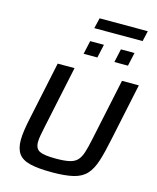

<svg xmlns="http://www.w3.org/2000/svg" viewBox="-148 -1146 1025 1255"><g transform="rotate(15 364.0 -518.5)"><path d="M325 8Q232 8 177 -5.5Q122 -19 98.5 -52.5Q75 -86 75 -144Q75 -174 81 -214Q87 -254 98 -304L179 -688H293L205 -272Q197 -234 192 -207Q187 -180 187 -160Q187 -115 217.5 -100Q248 -85 327 -85Q384 -85 418 -92.5Q452 -100 471 -119.5Q490 -139 502 -176Q514 -213 526 -272L614 -688H728L647 -304Q628 -210 608.5 -149Q589 -88 557.5 -53.5Q526 -19 470.5 -5.5Q415 8 325 8ZM534 -794 554 -885H646L626 -794ZM326 -794 346 -885H439L419 -794ZM350 -974 367 -1045H693L677 -974Z"/></g></svg>

Font: Saira Medium
Style: Italic
Weight: 500
Italic angle: -12°
Designer: Hector Gatti with collaboration of the Omnibus-Type team
Foundry: Omnibus-Type
Version: Version 1.100; ttfautohint (v1.8.3)